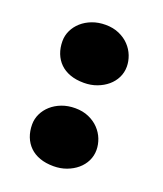

<svg xmlns="http://www.w3.org/2000/svg" viewBox="-100 -555 535 632"><g transform="rotate(20 167.0 -239.0)"><path d="M160.2 -282.7Q132.8 -282.7 111.8 -290.3Q90.8 -297.9 76.7 -311.8Q62.5 -325.7 54.9 -345.2Q47.4 -364.7 47.4 -388.2Q47.4 -407.7 55.9 -425.5Q64.5 -443.4 79.8 -457Q95.2 -470.7 116.5 -478.8Q137.7 -486.8 163.1 -486.8Q189.9 -486.8 210.9 -477.5Q231.9 -468.3 246.3 -453.1Q260.7 -438 268.1 -418.9Q275.4 -399.9 275.4 -380.9Q275.4 -360.4 266.6 -342.5Q257.8 -324.7 242.2 -311.5Q226.6 -298.3 205.6 -290.5Q184.6 -282.7 160.2 -282.7ZM47.4 -96.2Q47.4 -115.7 55.9 -133.5Q64.5 -151.4 79.8 -165Q95.2 -178.7 116.5 -186.8Q137.7 -194.8 163.1 -194.8Q189.9 -194.8 210.9 -185.5Q231.9 -176.3 246.3 -161.1Q260.7 -146 268.1 -127Q275.4 -107.9 275.4 -88.9Q275.4 -68.4 266.6 -50.5Q257.8 -32.7 242.2 -19.5Q226.6 -6.3 205.6 1.5Q184.6 9.3 160.2 9.3Q132.8 9.3 111.8 1.7Q90.8 -5.9 76.7 -19.8Q62.5 -33.7 54.9 -53.2Q47.4 -72.8 47.4 -96.2Z"/></g></svg>

Font: Limelight
Style: Regular
Weight: 400
Designer: Nicole Fally with help from Eben Sorkin
Foundry: Nicole Fally with help from Eben Sorkin
Version: Version 1.002